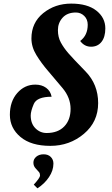

<svg xmlns="http://www.w3.org/2000/svg" viewBox="-20 -775 610 1044"><path d="M161.6 109.4Q161.6 90.3 177.2 77.1Q192.9 64 217.3 64Q241.7 64 256.1 78.4Q270.5 92.8 270.5 114.3Q270.5 152.3 246.3 188.2Q222.2 224.1 183.6 249L163.6 229Q197.8 191.4 197.8 179.7Q197.8 168 192.1 160.9Q186.5 153.8 174.1 140.9Q161.6 127.9 161.6 109.4ZM416 -552.2Q457 -583 457 -640.6Q457 -669.9 438 -688.5Q418.9 -707 392.6 -707Q345.7 -707 320.3 -678.7Q294.9 -650.4 294.9 -611.3Q294.9 -572.8 311 -543.5Q327.1 -514.2 351.6 -485.8Q376 -457.5 444.8 -387Q513.7 -316.4 513.7 -214.4Q513.7 -112.3 436 -47.1Q358.4 18.1 253.9 18.1Q148.9 18.1 91.3 -30.3Q33.7 -78.6 33.7 -150.9Q33.7 -223.1 73.7 -269Q113.8 -314.9 171.9 -314.9Q207 -314.9 231 -297.4Q254.9 -279.8 260.7 -249Q180.7 -249 163.8 -209.7Q147 -170.4 147 -147Q147 -103 172.6 -77.4Q198.2 -51.8 233.4 -51.8Q294.9 -51.8 329.3 -87.4Q363.8 -123 363.8 -183.1Q363.8 -243.2 320.6 -295.4Q277.3 -347.7 241.2 -389.4Q205.1 -431.2 178 -475.3Q150.9 -519.5 150.9 -565.9Q150.9 -651.4 214.8 -703.4Q278.8 -755.4 367.2 -755.4Q455.6 -755.4 504.2 -717Q552.7 -678.7 552.7 -620.6Q552.7 -573.7 532 -547.4Q511.2 -521 475.1 -521Q439 -521 416 -552.2Z"/></svg>

Font: Lobster-Regular
Style: Regular
Weight: 400
Designer: Pablo Impallari
Foundry: Pablo Impallari
Version: Version 1.007; ttfautohint (v1.1) -l 8 -r 50 -G 50 -x 14 -D 